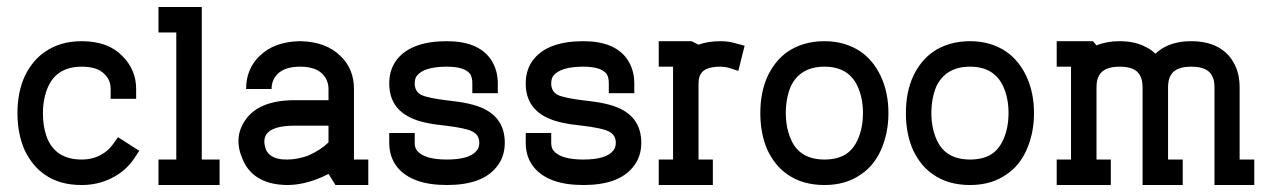

<svg xmlns="http://www.w3.org/2000/svg" viewBox="-20 -530 3653 550"><path d="M214 0Q263 0 304 -22Q340 -41 363 -74L379 -98L318 -137L303 -116Q289 -97 270 -87Q246 -73 214 -73Q143 -73 117 -130Q103 -163 103 -206Q103 -248 118 -282Q144 -339 214 -339Q259 -339 279 -318Q297 -301 297 -275V-247H370V-275Q370 -330 331 -369Q290 -412 214 -412Q152 -412 108 -381Q73 -357 51 -312Q30 -266 30 -206Q30 -146 51 -99Q73 -54 108 -30Q150 0 214 0Z M609 0V-73H558V-510H434V-437H485V-73H434V0Z M1035 -73V0H941L921 -32Q905 -23 888 -17Q844 0 802 0Q792 0 774 -2Q700 -13 675 -74Q648 -135 682 -185Q721 -243 824 -243H921V-275Q921 -300 904 -318Q883 -339 840 -339Q796 -339 775 -318Q758 -301 758 -275H685Q685 -332 723 -369Q764 -410 837 -412H842Q915 -410 956 -369Q994 -332 994 -275V-73ZM921 -170H824Q760 -170 743 -145Q732 -128 742 -101Q752 -79 784 -74Q793 -73 803 -73Q831 -73 862 -84Q897 -99 921 -122Z M1260 0Q1360 0 1401 -50Q1426 -79 1426 -121Q1426 -190 1365 -219Q1332 -235 1265 -242H1264Q1206 -249 1187 -258Q1168 -268 1168 -291Q1168 -306 1175 -314Q1196 -339 1260 -339Q1311 -339 1327 -318Q1333 -308 1333 -291V-263H1406V-291Q1406 -330 1386 -360Q1350 -412 1260 -412Q1161 -412 1119 -362Q1095 -333 1095 -291Q1095 -222 1156 -193Q1187 -177 1256 -170H1257Q1314 -163 1332 -154Q1353 -144 1353 -121Q1353 -106 1345 -98Q1325 -73 1260 -73Q1196 -73 1175 -98Q1168 -106 1168 -121V-149H1095V-121Q1095 -79 1119 -50Q1161 0 1260 0Z M1651 0Q1751 0 1792 -50Q1817 -79 1817 -121Q1817 -190 1756 -219Q1723 -235 1656 -242H1655Q1597 -249 1578 -258Q1559 -268 1559 -291Q1559 -306 1566 -314Q1587 -339 1651 -339Q1702 -339 1718 -318Q1724 -308 1724 -291V-263H1797V-291Q1797 -330 1777 -360Q1741 -412 1651 -412Q1552 -412 1510 -362Q1486 -333 1486 -291Q1486 -222 1547 -193Q1578 -177 1647 -170H1648Q1705 -163 1723 -154Q1744 -144 1744 -121Q1744 -106 1736 -98Q1716 -73 1651 -73Q1587 -73 1566 -98Q1559 -106 1559 -121V-149H1486V-121Q1486 -79 1510 -50Q1552 0 1651 0Z M2022 0V-73H1981V-291Q1981 -309 1988 -319Q2000 -339 2044 -339Q2056 -339 2067 -336L2095 -327L2113 -399L2087 -406Q2067 -412 2044 -412Q2008 -412 1981 -402L1961 -412H1867V-339H1908V-73H1867V0Z M2342 0Q2404 0 2447 -31Q2482 -54 2503 -99Q2525 -148 2525 -206Q2525 -265 2503 -312Q2482 -356 2447 -381Q2402 -412 2342 -412Q2280 -412 2235 -381Q2200 -356 2179 -312Q2158 -266 2158 -206Q2158 -146 2179 -99Q2201 -54 2235 -31Q2278 0 2342 0ZM2246 -130Q2231 -164 2231 -206Q2231 -248 2245 -282Q2272 -339 2342 -339Q2411 -339 2437 -282Q2452 -249 2452 -206Q2452 -163 2437 -130Q2424 -101 2401 -87Q2377 -73 2342 -73Q2271 -73 2246 -130Z M2759 0Q2821 0 2864 -31Q2899 -54 2920 -99Q2942 -148 2942 -206Q2942 -265 2920 -312Q2899 -356 2864 -381Q2819 -412 2759 -412Q2697 -412 2652 -381Q2617 -356 2596 -312Q2575 -266 2575 -206Q2575 -146 2596 -99Q2618 -54 2652 -31Q2695 0 2759 0ZM2663 -130Q2648 -164 2648 -206Q2648 -248 2662 -282Q2689 -339 2759 -339Q2828 -339 2854 -282Q2869 -249 2869 -206Q2869 -163 2854 -130Q2841 -101 2818 -87Q2794 -73 2759 -73Q2688 -73 2663 -130Z M3573 0V-73H3531V-280Q3531 -322 3513 -352Q3498 -379 3469 -395Q3437 -412 3392.5 -412Q3348 -412 3316 -395Q3301 -387 3290 -376Q3279 -387 3263 -395Q3232 -412 3187 -412Q3150 -412 3121 -400L3111 -412H3007V-339H3048V-73H3007V0H3162V-73H3121V-280Q3121 -302 3129 -315Q3143 -339 3187.5 -339Q3232 -339 3245 -315Q3253 -302 3253 -280V0H3368V-73H3326V-280Q3326 -302 3334 -315Q3348 -339 3392.5 -339Q3437 -339 3451 -315Q3459 -302 3459 -280V0Z"/></svg>

Font: Venice Serif Bold
Style: Regular
Weight: 700
Designer: Bruno Pierini
Foundry: Unio | Creative Solutions
Version: Version 1.000;PS 001.000;hotconv 1.0.70;makeotf.lib2.5.58329